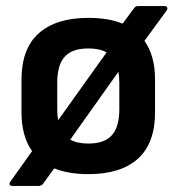

<svg xmlns="http://www.w3.org/2000/svg" viewBox="-20 -563 584 634"><path d="M21 51Q14 51 12 47Q10 43 14 37L86 -64Q51 -113 51 -192V-300Q51 -402 108 -453Q165 -504 272 -504Q338 -504 385 -485L422 -535Q427 -543 436 -543H523Q530 -543 532 -538.5Q534 -534 530 -528L457 -428Q492 -379 492 -300V-192Q492 -90 435.5 -39Q379 12 272 12Q206 12 159 -7L122 44Q117 51 107 51ZM169 -203Q169 -182 172 -166L332 -390Q309 -403 272 -403Q218 -403 193.5 -375.5Q169 -348 169 -289ZM272 -89Q325 -89 349.5 -116.5Q374 -144 374 -203V-289Q374 -310 371 -326L212 -102Q235 -89 272 -89Z"/></svg>

Font: Sofia Sans
Style: Bold
Weight: 700
Designer: Botio Nikoltchev, Ani Petrova
Foundry: lettersoup
Version: Version 4.100; ttfautohint (v1.8.4.7-5d5b)